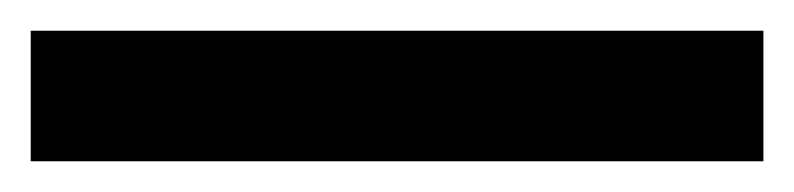

<svg xmlns="http://www.w3.org/2000/svg" viewBox="-23 -916 517 125"><path d="M474 -811H-3V-896H474Z"/></svg>

Font: Noto Sans Tamil UI Condensed SemiBold
Style: Regular
Weight: 600
Width: 3
Designer: Jelle Bosma - Monotype Design Team
Foundry: Monotype Imaging Inc.
Version: Version 2.004; ttfautohint (v1.8.4.7-5d5b)